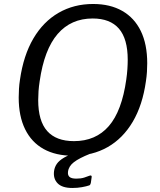

<svg xmlns="http://www.w3.org/2000/svg" viewBox="-20 -772 804 964"><path d="M347 10Q260 10 199.1 -23.8Q138.3 -57.6 106.1 -123.1Q73.9 -188.7 73.9 -282.1Q73.9 -303.4 75.3 -326.1Q76.6 -348.7 80.3 -372Q97.8 -494 147.5 -578.6Q197.2 -663.2 274 -707.6Q350.8 -752 447.4 -752Q533.1 -752 593.9 -717.2Q654.8 -682.4 687 -616.2Q719.2 -550 719.2 -454.2Q719.2 -433.6 717.8 -411.1Q716.4 -388.6 712.7 -364.5Q696 -244.6 646.6 -160.8Q597.1 -77.1 520.8 -33.6Q444.5 10 347 10ZM351.5 -63.4Q460.8 -63.4 526.4 -139Q591.9 -214.6 614 -372.7Q618 -400.2 619.6 -425.1Q621.3 -449.9 621.3 -471.7Q621.3 -577.2 577.1 -628.2Q532.9 -679.2 445.3 -679.2Q336.7 -679.2 269.4 -601.4Q202.1 -523.6 179.1 -363.7Q175.1 -337.9 173.4 -314Q171.8 -290.1 171.8 -269.4Q171.8 -164.7 217 -114Q262.2 -63.4 351.5 -63.4ZM251.4 86.9Q254.1 66.8 265.5 50.4Q276.9 34 301.9 19.3Q326.9 4.6 369.3 -8L431.9 0.3Q377.5 22 351.2 42.1Q325 62.3 321.5 89.6Q319.1 107.1 328.8 116Q338.5 124.9 363.3 124.9Q386.2 124.9 403.2 119.5Q420.2 114.1 429.2 110.2Q435.3 107.7 438.3 110Q441.4 112.3 440.1 118L436 146.8Q435 151.3 433.1 154.4Q431.2 157.6 428.1 158.8Q414.2 163.6 391.6 167.7Q368.9 171.8 343.2 171.8Q292 171.8 269.3 148.4Q246.5 125 251.4 86.9Z"/></svg>

Font: Libre Franklin Thin
Style: Italic
Weight: 100
Italic angle: -8°
Designer: Pablo Impallari, Rodrigo Fuenzalida, Nhung Nguyen
Foundry: Impallari Type
Version: Version 3.000